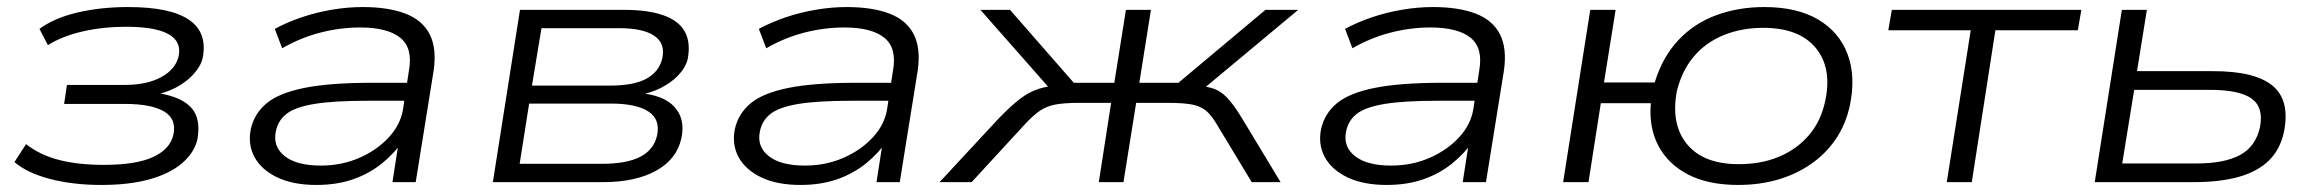

<svg xmlns="http://www.w3.org/2000/svg" viewBox="-20 -517 6578 545"><path d="M268 8Q187 8 122 -9Q57 -26 21 -57L54 -108Q93 -77 147.5 -63Q202 -49 274 -49Q367 -49 415 -71.5Q463 -94 472 -134Q482 -179 446 -200.5Q410 -222 334 -222H162L170 -276H335Q397 -276 437.5 -298Q478 -320 487 -357Q496 -399 458.5 -420Q421 -441 338 -441Q273 -441 215.5 -428Q158 -415 116 -389L92 -435Q134 -466 200 -481.5Q266 -497 344 -497Q464 -497 517 -460.5Q570 -424 555 -351Q551 -333 534.5 -312.5Q518 -292 492.5 -276Q467 -260 434 -251L433 -252Q497 -241 524 -210Q551 -179 540 -120Q531 -83 496.5 -53.5Q462 -24 404.5 -8Q347 8 268 8Z M878 8Q812 8 767 -13.5Q722 -35 702.5 -71Q683 -107 692 -151Q702 -195 737 -224Q772 -253 844 -267.5Q916 -282 1035 -282H1152L1144 -231H1024Q927 -231 872.5 -222Q818 -213 793.5 -194Q769 -175 763 -144Q754 -101 788 -74Q822 -47 891 -47Q949 -47 999 -68.5Q1049 -90 1083 -126.5Q1117 -163 1124 -207L1141 -318Q1152 -381 1116 -410Q1080 -439 1002 -439Q946 -439 889.5 -424.5Q833 -410 781 -380L760 -435Q795 -454 836.5 -468Q878 -482 922.5 -489.5Q967 -497 1009 -497Q1082 -497 1130.5 -478.5Q1179 -460 1199.5 -420Q1220 -380 1211 -317L1160 0H1094L1112 -116L1123 -117Q1100 -82 1064 -53Q1028 -24 982 -8Q936 8 878 8Z M1379 0 1456 -489H1752Q1820 -489 1863.5 -473.5Q1907 -458 1924 -427Q1941 -396 1932 -349Q1926 -325 1905.5 -303.5Q1885 -282 1855 -267Q1825 -252 1791 -247L1792 -253Q1863 -248 1894.5 -213.5Q1926 -179 1914 -124Q1901 -65 1842.5 -32.5Q1784 0 1692 0ZM1455 -52H1688Q1759 -52 1797.5 -72Q1836 -92 1845 -132Q1855 -178 1820.5 -200.5Q1786 -223 1714 -223H1482ZM1490 -274H1710Q1781 -274 1816.5 -294.5Q1852 -315 1860 -352Q1869 -394 1837 -415.5Q1805 -437 1738 -437H1517Z M2252 8Q2186 8 2141 -13.5Q2096 -35 2076.5 -71Q2057 -107 2066 -151Q2076 -195 2111 -224Q2146 -253 2218 -267.5Q2290 -282 2409 -282H2526L2518 -231H2398Q2301 -231 2246.5 -222Q2192 -213 2167.5 -194Q2143 -175 2137 -144Q2128 -101 2162 -74Q2196 -47 2265 -47Q2323 -47 2373 -68.5Q2423 -90 2457 -126.5Q2491 -163 2498 -207L2515 -318Q2526 -381 2490 -410Q2454 -439 2376 -439Q2320 -439 2263.5 -424.5Q2207 -410 2155 -380L2134 -435Q2169 -454 2210.5 -468Q2252 -482 2296.5 -489.5Q2341 -497 2383 -497Q2456 -497 2504.5 -478.5Q2553 -460 2573.5 -420Q2594 -380 2585 -317L2534 0H2468L2486 -116L2497 -117Q2474 -82 2438 -53Q2402 -24 2356 -8Q2310 8 2252 8Z M2647 0 2816 -182Q2850 -217 2875.5 -236.5Q2901 -256 2929 -265Q2957 -274 2997 -276L2970 -254L2763 -489H2847L3028 -282H3143L3176 -489H3247L3214 -282H3325L3572 -489H3665L3383 -254L3366 -275Q3400 -273 3421.5 -266.5Q3443 -260 3461.5 -241.5Q3480 -223 3505 -182L3615 0H3533L3434 -164Q3418 -191 3402.5 -203.5Q3387 -216 3362.5 -220.5Q3338 -225 3296 -225H3205L3169 0H3099L3134 -225H3043Q3002 -225 2977 -220.5Q2952 -216 2933 -203.5Q2914 -191 2889 -164L2738 0Z M3916 8Q3850 8 3805 -13.5Q3760 -35 3740.5 -71Q3721 -107 3730 -151Q3740 -195 3775 -224Q3810 -253 3882 -267.5Q3954 -282 4073 -282H4190L4182 -231H4062Q3965 -231 3910.5 -222Q3856 -213 3831.5 -194Q3807 -175 3801 -144Q3792 -101 3826 -74Q3860 -47 3929 -47Q3987 -47 4037 -68.5Q4087 -90 4121 -126.5Q4155 -163 4162 -207L4179 -318Q4190 -381 4154 -410Q4118 -439 4040 -439Q3984 -439 3927.5 -424.5Q3871 -410 3819 -380L3798 -435Q3833 -454 3874.5 -468Q3916 -482 3960.5 -489.5Q4005 -497 4047 -497Q4120 -497 4168.5 -478.5Q4217 -460 4237.5 -420Q4258 -380 4249 -317L4198 0H4132L4150 -116L4161 -117Q4138 -82 4102 -53Q4066 -24 4020 -8Q3974 8 3916 8Z M4914 8Q4829 8 4772 -21.5Q4715 -51 4687.5 -103Q4660 -155 4666 -224H4524L4489 0H4417L4494 -489H4566L4533 -283H4677Q4699 -355 4744 -403Q4789 -451 4852 -474Q4915 -497 4988 -497Q5081 -497 5141 -461.5Q5201 -426 5224.5 -363Q5248 -300 5231 -218Q5219 -163 5190.5 -121.5Q5162 -80 5120 -51Q5078 -22 5026 -7Q4974 8 4914 8ZM4916 -51Q4979 -51 5029.5 -72Q5080 -93 5114.5 -133Q5149 -173 5161 -231Q5181 -324 5134 -381Q5087 -438 4985 -438Q4923 -438 4872 -417Q4821 -396 4787.5 -356Q4754 -316 4740 -259Q4722 -165 4768.5 -108Q4815 -51 4916 -51Z M5506 0 5574 -431H5340L5350 -489H5888L5878 -431H5644L5577 0Z M5926 0 6003 -489H6074L6046 -315H6263Q6381 -315 6431 -273.5Q6481 -232 6463 -142Q6452 -92 6420 -61Q6388 -30 6335 -15Q6282 0 6207 0ZM6004 -53H6215Q6294 -53 6338.5 -77Q6383 -101 6395 -156Q6406 -212 6371.5 -237Q6337 -262 6252 -262H6038Z"/></svg>

Font: Nunito Sans 10pt Expanded Light
Style: Italic
Weight: 300
Width: 7
Italic angle: -9°
Designer: Vernon Adams
Foundry: Vernon Adams
Version: Version 3.101;gftools[0.9.27]